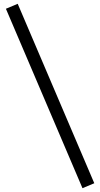

<svg xmlns="http://www.w3.org/2000/svg" viewBox="-20 -884 527 1008"><path d="M475 78 413 104 11 -838 73 -864Z"/></svg>

Font: Shippori Mincho
Style: Bold
Weight: 700
Designer: FONTDASU
Foundry: FONTDASU / Google Inc. / but / Adobe
Version: Version 3.110; ttfautohint (v1.8.3)